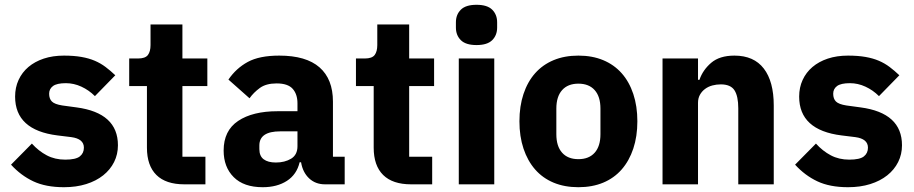

<svg xmlns="http://www.w3.org/2000/svg" viewBox="-20 -769 3815 801"><path d="M247 12Q171 12 119 -12.5Q67 -37 26 -82L113 -170Q141 -139 175 -121Q209 -103 252 -103Q296 -103 313 -116.5Q330 -130 330 -153Q330 -190 277 -197L220 -204Q43 -226 43 -366Q43 -404 57.5 -435.5Q72 -467 98.5 -489.5Q125 -512 162.5 -524.5Q200 -537 247 -537Q288 -537 319.5 -531.5Q351 -526 375.5 -515.5Q400 -505 420.5 -489.5Q441 -474 461 -455L376 -368Q351 -393 319.5 -407.5Q288 -422 255 -422Q217 -422 201 -410Q185 -398 185 -378Q185 -357 196.5 -345.5Q208 -334 240 -329L299 -321Q472 -298 472 -163Q472 -125 456 -93Q440 -61 410.5 -37.5Q381 -14 339.5 -1Q298 12 247 12Z M749 0Q672 0 632.5 -39Q593 -78 593 -153V-410H519V-525H556Q586 -525 597 -539.5Q608 -554 608 -581V-667H741V-525H845V-410H741V-115H837V0Z M1336 0Q1296 0 1269.5 -25Q1243 -50 1236 -92H1230Q1218 -41 1177 -14.5Q1136 12 1076 12Q997 12 955 -30Q913 -72 913 -141Q913 -224 973.5 -264.5Q1034 -305 1138 -305H1221V-338Q1221 -376 1201 -398.5Q1181 -421 1134 -421Q1090 -421 1064 -402Q1038 -383 1021 -359L933 -437Q965 -484 1013.5 -510.5Q1062 -537 1145 -537Q1257 -537 1313 -488Q1369 -439 1369 -345V-115H1418V0ZM1131 -91Q1168 -91 1194.5 -107Q1221 -123 1221 -159V-221H1149Q1062 -221 1062 -162V-147Q1062 -118 1080 -104.5Q1098 -91 1131 -91Z M1695 0Q1618 0 1578.5 -39Q1539 -78 1539 -153V-410H1465V-525H1502Q1532 -525 1543 -539.5Q1554 -554 1554 -581V-667H1687V-525H1791V-410H1687V-115H1783V0Z M1968 -581Q1923 -581 1902.5 -601.5Q1882 -622 1882 -654V-676Q1882 -708 1902.5 -728.5Q1923 -749 1968 -749Q2013 -749 2033.5 -728.5Q2054 -708 2054 -676V-654Q2054 -622 2033.5 -601.5Q2013 -581 1968 -581ZM1894 -525H2042V0H1894Z M2393 12Q2335 12 2289.5 -7Q2244 -26 2212.5 -62Q2181 -98 2164 -149Q2147 -200 2147 -263Q2147 -326 2164 -377Q2181 -428 2212.5 -463.5Q2244 -499 2289.5 -518Q2335 -537 2393 -537Q2451 -537 2496.5 -518Q2542 -499 2573.5 -463.5Q2605 -428 2622 -377Q2639 -326 2639 -263Q2639 -200 2622 -149Q2605 -98 2573.5 -62Q2542 -26 2496.5 -7Q2451 12 2393 12ZM2393 -105Q2437 -105 2461 -132Q2485 -159 2485 -209V-316Q2485 -366 2461 -393Q2437 -420 2393 -420Q2349 -420 2325 -393Q2301 -366 2301 -316V-209Q2301 -159 2325 -132Q2349 -105 2393 -105Z M2744 0V-525H2892V-436H2898Q2912 -477 2947 -507Q2982 -537 3044 -537Q3125 -537 3166.5 -483Q3208 -429 3208 -329V0H3060V-317Q3060 -368 3044 -392.5Q3028 -417 2987 -417Q2969 -417 2952 -412.5Q2935 -408 2921.5 -398Q2908 -388 2900 -373.5Q2892 -359 2892 -340V0Z M3518 12Q3442 12 3390 -12.5Q3338 -37 3297 -82L3384 -170Q3412 -139 3446 -121Q3480 -103 3523 -103Q3567 -103 3584 -116.5Q3601 -130 3601 -153Q3601 -190 3548 -197L3491 -204Q3314 -226 3314 -366Q3314 -404 3328.5 -435.5Q3343 -467 3369.5 -489.5Q3396 -512 3433.5 -524.5Q3471 -537 3518 -537Q3559 -537 3590.5 -531.5Q3622 -526 3646.5 -515.5Q3671 -505 3691.5 -489.5Q3712 -474 3732 -455L3647 -368Q3622 -393 3590.5 -407.5Q3559 -422 3526 -422Q3488 -422 3472 -410Q3456 -398 3456 -378Q3456 -357 3467.5 -345.5Q3479 -334 3511 -329L3570 -321Q3743 -298 3743 -163Q3743 -125 3727 -93Q3711 -61 3681.5 -37.5Q3652 -14 3610.5 -1Q3569 12 3518 12Z"/></svg>

Font: IBM Plex Sans Devanagari
Style: Bold
Weight: 700
Designer: Mike Abbink, Paul van der Laan, Pieter van Rosmalen, Erin McLaughlin
Foundry: Bold Monday
Version: Version 1.1